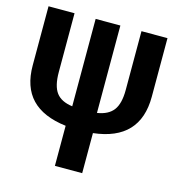

<svg xmlns="http://www.w3.org/2000/svg" viewBox="-104 -780 801 870"><g transform="rotate(15 296.5 -345.5)"><path d="M575 -691V-416Q575 -212 360 -188V0H232V-188Q124 -201 70.5 -257Q17 -313 17 -414V-691H139V-415Q139 -350 162 -319Q185 -288 238 -281V-691H354V-281Q406 -289 429.5 -320Q453 -351 453 -415V-691Z"/></g></svg>

Font: Fira Sans Compressed Medium
Style: Regular
Weight: 500
Width: 1
Designer: bBox Type GmbH & Carrois Corporate GbR & Edenspiekermann AG
Foundry: bBox Type GmbH & Carrois Corporate GbR & Edenspiekermann AG
Version: Version 4.301